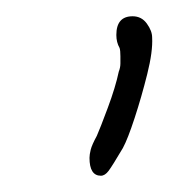

<svg xmlns="http://www.w3.org/2000/svg" viewBox="-20 -595 217 236"><path d="M104 -379Q90 -379 90 -401Q90 -405 91.5 -411Q93 -417 99 -428Q103 -437 112.5 -462.5Q122 -488 126 -507Q128 -512 128 -517Q128 -522 128 -526Q128 -533 127 -536Q123 -543 123 -552Q123 -575 143 -575Q154 -575 160.5 -566Q167 -557 167 -549Q168 -532 161 -504Q154 -476 145.5 -450Q137 -424 131 -413Q118 -391 113.5 -385Q109 -379 104 -379Z"/></svg>

Font: Square Peg
Style: Regular
Weight: 400
Designer: Robert E. Leuschke
Foundry: Robert E. Leuschke
Version: Version 1.010; ttfautohint (v1.8.4.7-5d5b)